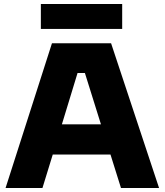

<svg xmlns="http://www.w3.org/2000/svg" viewBox="-20 -948 830 968"><path d="M242 -730H540L782 0H590L537 -169H246L194 0H8ZM489 -321 408 -580H371L292 -321ZM186 -928H596V-802H186Z"/></svg>

Font: Sora-SIA ExtraBold
Style: Regular
Weight: 800
Designer: Jonathan Barnbrook, Julián Moncada
Foundry: Barnbrook Fonts
Version: Version 2.000